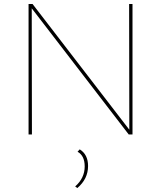

<svg xmlns="http://www.w3.org/2000/svg" viewBox="-20 -678 813 968"><path d="M631 -658H648V0H629L140 -636L141 0H124V-658H144L632 -24ZM382 75Q424 101 424 159Q424 224 370 270L359 262Q407 220 407 161Q407 107 371 87Z"/></svg>

Font: EauTestSC Thin
Style: Regular
Weight: 250
Designer: Christian Thalmann (Catharsis Fonts)
Version: Version 0.001;PS 000.001;hotconv 1.0.88;makeotf.lib2.5.64775